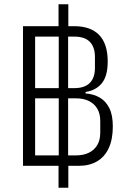

<svg xmlns="http://www.w3.org/2000/svg" viewBox="-20 -800 607 902"><path d="M301 -21V82H255V-21H88V-677H255V-780H301V-677H329Q406 -677 446 -635.5Q486 -594 486 -511Q486 -442 458 -408.5Q430 -375 382 -368V-361Q421 -358 449.5 -341Q478 -324 494 -291.5Q510 -259 510 -206Q510 -146 491 -104.5Q472 -63 436 -42Q400 -21 351 -21ZM145 -386H256V-628H145ZM300 -628V-386H329Q378 -386 402 -410.5Q426 -435 426 -481V-532Q426 -579 402 -603.5Q378 -628 329 -628ZM145 -70H256V-338H145ZM300 -338V-70H337Q372 -70 397.5 -82.5Q423 -95 437 -118.5Q451 -142 451 -177V-231Q451 -266 437 -289.5Q423 -313 397.5 -325.5Q372 -338 337 -338Z"/></svg>

Font: IBM Plex Sans Condensed Light
Style: Regular
Weight: 300
Width: 3
Designer: Mike Abbink, Paul van der Laan, Pieter van Rosmalen
Foundry: Bold Monday
Version: Version 3.201